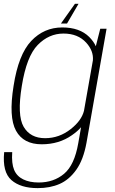

<svg xmlns="http://www.w3.org/2000/svg" viewBox="-35 -740 593 990"><path d="M159.5 230Q223 230 272.2 208.5Q321.5 187 358.2 135.5Q395 84 411 -4L514.5 -592H482L459 -501.5Q449 -525 425 -549.5Q375.5 -598.5 286 -598.5Q192 -598.5 126 -528.8Q60 -459 35 -297Q9 -136 47.5 -66Q86 4 180 4Q269.5 4 336 -43Q365 -63 383 -84L368.5 -1.5Q349 111 295.5 156Q242 201 164.5 201Q117.5 201 84.5 184.8Q51.5 168.5 37.8 135.8Q24 103 28 44.5H-13.5Q-23.5 147 23.8 188.5Q71 230 159.5 230ZM444 -429 398 -168.5Q385.5 -118.5 330.5 -75Q271 -27.5 197.5 -27.5Q121.5 -27.5 87 -86.2Q52.5 -145 77.5 -297Q102 -449.5 159.5 -508.2Q217 -567 292.5 -567Q366.5 -567 409.5 -520Q448 -477.5 444 -429ZM279 -618.5H310.5L370 -720.5H351.5Z"/></svg>

Font: Anybody Thin ExtraLight
Style: Italic
Weight: 250
Italic angle: -10°
Version: Version 1.113;gftools[0.9.25]